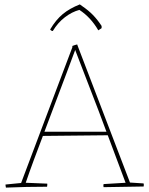

<svg xmlns="http://www.w3.org/2000/svg" viewBox="-20 -847 679 873"><path d="M7 6Q5 -2 5 -8L76 -15Q134 -170 192.5 -324Q251 -478 309 -632V-638Q314 -640 320 -642Q326 -644 331 -645L333 -639Q392 -483 452 -328Q512 -173 571 -17L633 -13Q635 -6 633 1Q587 2 542 2.5Q497 3 451 4Q449 -2 451 -10L551 -16Q531 -70 510.5 -124Q490 -178 470 -232L175 -229Q154 -174 134 -120Q114 -66 97 -16L195 -12Q195 -10 195 -5.5Q195 -1 194 2Q145 2 101 3Q57 4 7 6ZM182 -248H464Q430 -340 394.5 -431Q359 -522 324 -614L322 -620Q306 -577 283.5 -517Q261 -457 235 -388.5Q209 -320 182 -248ZM343 -827 354 -819Q382 -800 402.5 -779Q423 -758 442 -729V-719L427 -709Q393 -768 341 -802Q307 -793 275 -768.5Q243 -744 220 -706Q213 -706 208 -713Q234 -757 265.5 -783Q297 -809 343 -827Z"/></svg>

Font: Labrada Thin
Style: Regular
Weight: 100
Designer: Mercedes Jáuregui
Foundry: Omnibus-Type Team
Version: Version 1.000; ttfautohint (v1.8.4.7-5d5b)